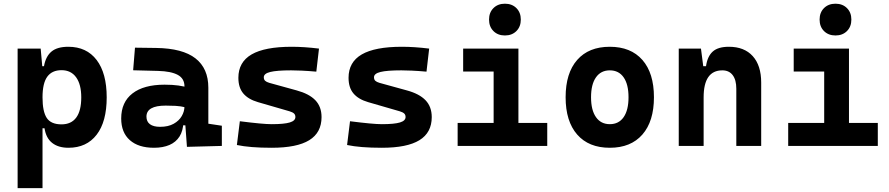

<svg xmlns="http://www.w3.org/2000/svg" viewBox="-20 -776 4728 1021"><path d="M73.7 224.6V-517.6H196.3L206.1 -408.2V224.6ZM344.2 9.8Q290 9.8 257.3 -16.1Q224.6 -42 216.8 -93.8H170.9L206.1 -258.3Q206.1 -183.1 228.5 -148.9Q251 -114.7 307.1 -114.7Q358.9 -114.7 385.5 -150.9Q412.1 -187 412.1 -258.3Q412.1 -327.1 384.8 -365Q357.4 -402.8 307.1 -402.8Q256.8 -402.8 231.4 -368.2Q206.1 -333.5 206.1 -258.3L175.8 -423.8H213.9Q223.1 -476.1 253.7 -501.7Q284.2 -527.3 343.3 -527.3Q440.4 -527.3 493.9 -457Q547.4 -386.7 547.4 -258.3Q547.4 -128.9 493.9 -59.6Q440.4 9.8 344.2 9.8Z M974.1 4.9 962.9 -148.4 960.9 -215.8V-316.9Q960.9 -358.4 925.5 -377.7Q890.1 -397 820.3 -398.9L688 -402.3L697.8 -522.5L810.5 -521Q951.2 -519 1019.5 -465.6Q1087.9 -412.1 1087.9 -309.6V-118.2L1159.7 -107.4V0ZM798.8 9.8Q716.3 9.8 670.4 -30.8Q624.5 -71.3 624.5 -146Q624.5 -232.9 684.6 -279.3Q744.6 -325.7 855 -325.7Q897.5 -325.7 928.5 -321.3Q959.5 -316.9 991.2 -307.6L969.7 -204.6Q938.5 -211.9 913.6 -213.1Q888.7 -214.4 861.3 -214.4Q758.8 -214.4 758.8 -155.8Q758.8 -129.4 777.3 -115.5Q795.9 -101.6 831.5 -101.6Q874.5 -101.6 903.3 -117.7Q932.1 -133.8 946.5 -158.7Q960.9 -183.6 960.9 -210V-242.2L979.5 -109.4H938L955.1 -125Q953.6 -80.1 934.6 -50Q915.5 -20 881.1 -5.1Q846.7 9.8 798.8 9.8Z M1424.8 9.8Q1365.7 9.8 1320.1 6.1Q1274.4 2.4 1239.7 -4.9L1255.4 -131.3Q1316.9 -123.5 1358.9 -119.6Q1400.9 -115.7 1424.8 -115.7Q1491.2 -115.7 1521 -124.8Q1550.8 -133.8 1550.8 -153.8Q1550.8 -165.5 1543.5 -172.4Q1536.1 -179.2 1520 -184.1L1351.6 -232.9Q1299.8 -248 1273.7 -279.1Q1247.6 -310.1 1247.6 -362.3Q1247.6 -445.8 1317.9 -486.6Q1388.2 -527.3 1531.2 -527.3Q1564.5 -527.3 1600.3 -524.9Q1636.2 -522.5 1676.3 -517.6L1662.1 -395Q1617.7 -398.9 1584.5 -400.4Q1551.3 -401.9 1528.3 -401.9Q1451.7 -401.9 1417.2 -393.3Q1382.8 -384.8 1382.8 -365.2Q1382.8 -353 1389.9 -346.4Q1397 -339.8 1412.1 -335.4L1557.1 -295.4Q1624 -277.3 1657 -242.9Q1689.9 -208.5 1689.9 -153.3Q1689.9 -70.8 1624.5 -30.5Q1559.1 9.8 1424.8 9.8Z M2010.7 9.8Q1951.7 9.8 1906 6.1Q1860.4 2.4 1825.7 -4.9L1841.3 -131.3Q1902.8 -123.5 1944.8 -119.6Q1986.8 -115.7 2010.7 -115.7Q2077.1 -115.7 2106.9 -124.8Q2136.7 -133.8 2136.7 -153.8Q2136.7 -165.5 2129.4 -172.4Q2122.1 -179.2 2106 -184.1L1937.5 -232.9Q1885.7 -248 1859.6 -279.1Q1833.5 -310.1 1833.5 -362.3Q1833.5 -445.8 1903.8 -486.6Q1974.1 -527.3 2117.2 -527.3Q2150.4 -527.3 2186.3 -524.9Q2222.2 -522.5 2262.2 -517.6L2248 -395Q2203.6 -398.9 2170.4 -400.4Q2137.2 -401.9 2114.3 -401.9Q2037.6 -401.9 2003.2 -393.3Q1968.8 -384.8 1968.8 -365.2Q1968.8 -353 1975.8 -346.4Q1982.9 -339.8 1998 -335.4L2143.1 -295.4Q2210 -277.3 2242.9 -242.9Q2275.9 -208.5 2275.9 -153.3Q2275.9 -70.8 2210.4 -30.5Q2145 9.8 2010.7 9.8Z M2605 0V-488.3H2736.8V0ZM2413.6 0V-122.1H2614.7V0ZM2727.1 0V-122.1H2890.1V0ZM2442.9 -395.5V-517.6H2736.8V-395.5ZM2665 -587.4Q2627.4 -587.4 2604 -610.8Q2580.6 -634.3 2580.6 -671.9Q2580.6 -709.5 2604 -732.9Q2627.4 -756.3 2665 -756.3Q2702.6 -756.3 2726.1 -732.9Q2749.5 -709.5 2749.5 -671.9Q2749.5 -634.3 2726.1 -610.8Q2702.6 -587.4 2665 -587.4Z M3222.7 9.8Q3110.8 9.8 3049.3 -60.5Q2987.8 -130.9 2987.8 -258.8Q2987.8 -387.2 3049.3 -457.3Q3110.8 -527.3 3222.7 -527.3Q3334.5 -527.3 3396 -457.3Q3457.5 -387.2 3457.5 -258.8Q3457.5 -130.9 3396 -60.5Q3334.5 9.8 3222.7 9.8ZM3222.9 -115.7Q3270.5 -115.7 3296.4 -153.1Q3322.3 -190.5 3322.3 -258.9Q3322.3 -327.6 3296.3 -364.7Q3270.4 -401.9 3222.7 -401.9Q3175.3 -401.9 3149.2 -364.7Q3123 -327.5 3123 -258.8Q3123 -190.4 3149.2 -153.1Q3175.3 -115.7 3222.9 -115.7Z M3895.5 0V-304.2Q3895.5 -351.1 3876.2 -376.5Q3856.9 -401.9 3821.1 -401.9Q3721.7 -401.9 3721.7 -258.3L3691.4 -423.8H3734.4Q3741.7 -476.1 3770 -501.7Q3798.3 -527.3 3856 -527.3Q3938 -527.3 3982.9 -477.5Q4027.8 -427.7 4027.8 -336.9V0ZM3589.4 0V-517.6H3707.5L3721.7 -408.2V0Z M4362.8 0V-488.3H4494.6V0ZM4171.4 0V-122.1H4372.6V0ZM4484.9 0V-122.1H4647.9V0ZM4200.7 -395.5V-517.6H4494.6V-395.5ZM4422.9 -587.4Q4385.3 -587.4 4361.8 -610.8Q4338.4 -634.3 4338.4 -671.9Q4338.4 -709.5 4361.8 -732.9Q4385.3 -756.3 4422.9 -756.3Q4460.4 -756.3 4483.9 -732.9Q4507.3 -709.5 4507.3 -671.9Q4507.3 -634.3 4483.9 -610.8Q4460.4 -587.4 4422.9 -587.4Z"/></svg>

Font: Cascadia Mono
Style: Regular
Weight: 400
Monospace: yes
Designer: Aaron Bell
Foundry: Saja Typeworks
Version: Version 2404.023